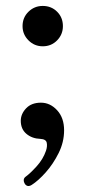

<svg xmlns="http://www.w3.org/2000/svg" viewBox="-20 -462 295 647"><path d="M87 161Q73 170 64 158Q60 152 60 145Q60 138 67 133Q81 123 103 99Q125 75 135 46Q140 31 137.5 19Q135 7 116 6Q88 5 69 -11Q50 -27 50 -55Q50 -78 68 -97Q86 -116 118 -116Q149 -116 172.5 -90.5Q196 -65 196 -23Q196 17 177.5 54Q159 91 134 119Q109 147 87 161ZM124 -306Q96 -306 76 -326Q56 -346 56 -374Q56 -403 76 -422.5Q96 -442 124 -442Q153 -442 172.5 -422.5Q192 -403 192 -374Q192 -346 172.5 -326Q153 -306 124 -306Z"/></svg>

Font: TsukuhouMincho
Style: Regular
Weight: 400
Designer: Iose
Foundry: Typographish
Version: Version 1.001; ttfautohint (v1.8.3)